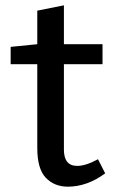

<svg xmlns="http://www.w3.org/2000/svg" viewBox="-20 -691 435 721"><path d="M220 -671V-525H365V-450H220V-129Q220 -68 270 -68Q302 -68 348 -93L375 -40Q307 10 235 10Q184 10 152 -23.5Q120 -57 120 -135V-450H20V-515L120 -525V-651Z"/></svg>

Font: Bitter
Style: Regular
Weight: 400
Designer: Sol Matas
Foundry: Sol Matas
Version: Version 1.001